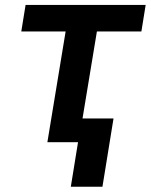

<svg xmlns="http://www.w3.org/2000/svg" viewBox="-20 -565 599 763"><path d="M64.6 -440 81.7 -545.5H558.9L541.9 -440H365.1L307.9 -94.1H431.1L387.1 177.2H261.4L290.1 0H168.3L240.8 -440Z"/></svg>

Font: Inter P Semi Bold
Style: Italic
Weight: 600
Italic angle: 9.39999°
Designer: Rasmus Andersson
Foundry: rsms
Version: Version 3.018;git-588b23468